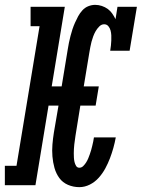

<svg xmlns="http://www.w3.org/2000/svg" viewBox="-51 -763 584 791"><path d="M276 8Q251 8 229 -1.5Q207 -11 193.5 -29.5Q180 -48 173.5 -71Q167 -94 165 -118.5Q163 -143 165 -167.5Q167 -192 171 -217L190 -328H149L95 0H-31V-80H17L112 -655H75V-735H216L162 -407H203L228 -559Q230 -573 233 -587Q236 -601 239.5 -615Q243 -629 247.5 -642.5Q252 -656 258 -669.5Q264 -683 271 -696Q278 -709 288.5 -720.5Q299 -732 313 -737.5Q327 -743 341 -743Q355 -743 368.5 -738.5Q382 -734 393 -726Q404 -718 411.5 -707Q419 -696 425 -684L433 -735H513L483 -554H403Q405 -565 406 -575.5Q407 -586 407.5 -596.5Q408 -607 407.5 -617.5Q407 -628 404.5 -637.5Q402 -647 395.5 -655Q389 -663 378 -663Q367 -663 358 -654Q349 -645 343 -634.5Q337 -624 333 -613Q329 -602 326 -591Q323 -580 321 -568.5Q319 -557 317 -546L294 -407H356L343 -328H280L260 -204Q259 -195 257.5 -186Q256 -177 255 -167.5Q254 -158 253.5 -149Q253 -140 253 -131Q253 -122 253.5 -113Q254 -104 256 -95.5Q258 -87 262.5 -79.5Q267 -72 276 -72Q285 -72 292 -79Q299 -86 304 -94Q309 -102 312.5 -110.5Q316 -119 319 -127.5Q322 -136 324.5 -144.5Q327 -153 329 -162Q331 -171 333 -179.5Q335 -188 336 -197H426Q422 -175 416 -153.5Q410 -132 402 -111Q394 -90 383 -69.5Q372 -49 356 -31Q340 -13 319 -2.5Q298 8 276 8Z"/></svg>

Font: Iosevka Curly Slab MdObl
Style: Regular
Weight: 500
Italic angle: -9°
Monospace: yes
Designer: Belleve Invis
Foundry: Belleve Invis
Version: Version 11.0.0; ttfautohint (v1.8.3)